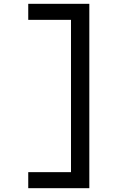

<svg xmlns="http://www.w3.org/2000/svg" viewBox="-20 -843 640 1006"><path d="M128 143V59H352V-739H128V-823H448V143Z"/></svg>

Font: Iosevka Fixed Medium Extended
Style: Regular
Weight: 500
Width: 7
Monospace: yes
Designer: Belleve Invis
Foundry: Belleve Invis
Version: Version 24.1.1; ttfautohint (v1.8.4)